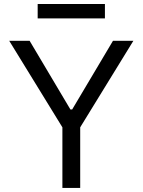

<svg xmlns="http://www.w3.org/2000/svg" viewBox="-20 -929 705 949"><path d="M126.4 -727.3 328.1 -387.8H336.6L538.4 -727.3H639.2L376.4 -299.7V0H288.4V-299.7L25.6 -727.3ZM498.6 -838.1H166.2V-909.1H498.6Z"/></svg>

Font: Fast_Sans
Style: Regular
Weight: 400
Designer: Rasmus Andersson
Foundry: rsms
Version: Version 3.018;git-588b23468